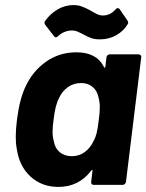

<svg xmlns="http://www.w3.org/2000/svg" viewBox="-20 -728 576 756"><path d="M412 -514H526Q531 -514 534 -510.5Q537 -507 536 -502L476 -12Q475 -7 471.5 -3.5Q468 0 463 0H349Q344 0 341 -3.5Q338 -7 339 -12L344 -55Q345 -59 343 -59Q341 -59 339 -56Q290 8 210 8Q145 8 100.5 -32.5Q56 -73 46 -142Q42 -163 42 -190Q42 -218 47 -258Q57 -337 80 -386Q108 -447 160.5 -484.5Q213 -522 281 -522Q360 -522 389 -465Q390 -461 392 -461.5Q394 -462 395 -466L399 -502Q400 -507 403.5 -510.5Q407 -514 412 -514ZM369 -256Q373 -285 373 -307Q373 -326 368 -344Q363 -370 345 -385.5Q327 -401 299 -401Q270 -401 247.5 -385Q225 -369 213 -343Q197 -313 191 -257Q187 -229 187 -208Q187 -189 192 -172Q196 -145 215 -129Q234 -113 263 -113Q292 -113 314 -129.5Q336 -146 348 -172Q356 -186 360.5 -204Q365 -222 369 -256ZM311 -591Q292 -601 283 -604.5Q274 -608 264 -608Q233 -608 209 -586Q204 -581 200 -581Q196 -581 193 -585L159 -629Q155 -635 155 -638Q155 -642 158 -646Q178 -674 207 -691Q236 -708 269 -708Q287 -708 300.5 -703Q314 -698 325 -692.5Q336 -687 339 -685Q356 -675 365 -671Q374 -667 385 -667Q414 -667 435 -691Q439 -696 444 -696Q448 -696 451 -692L482 -647Q487 -639 483 -633Q467 -606 438 -589.5Q409 -573 374 -573Q354 -573 340.5 -577.5Q327 -582 311 -591Z"/></svg>

Font: Barlow
Style: Bold Italic
Weight: 700
Italic angle: -7°
Designer: Jeremy Tribby
Foundry: Tribby Type
Version: Version 1.422